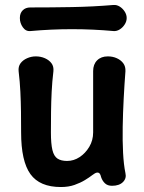

<svg xmlns="http://www.w3.org/2000/svg" viewBox="-20 -740 581 773"><path d="M485 -43Q490 -22 475 -7Q460 8 431 8Q413 8 402.5 -2Q392 -12 387 -27Q385 -37 381 -41.5Q377 -46 370 -45Q363 -44 351.5 -35Q340 -26 322 -15Q304 -4 280 4.5Q256 13 225 13Q140 13 102.5 -39Q65 -91 65 -207Q65 -249 64.5 -289.5Q64 -330 62 -370.5Q60 -411 55 -453Q53 -472 62.5 -485Q72 -498 89 -505.5Q106 -513 124 -513Q144 -513 161 -505.5Q178 -498 187.5 -485Q197 -472 195 -453Q190 -411 188 -370.5Q186 -330 185.5 -289.5Q185 -249 185 -207Q185 -161 191 -136Q197 -111 211.5 -101.5Q226 -92 250 -92Q277 -92 300.5 -107.5Q324 -123 339.5 -149Q355 -175 355 -207Q355 -249 355 -289.5Q355 -330 355 -371Q355 -412 355 -454Q355 -481 371 -497Q387 -513 414 -513Q434 -513 450.5 -505.5Q467 -498 476.5 -485Q486 -472 485 -453Q481 -401 478 -343.5Q475 -286 474 -229.5Q473 -173 475.5 -125Q478 -77 485 -43ZM490 -667Q490 -654 482 -641.5Q474 -629 462 -621.5Q450 -614 437 -615Q270 -630 103 -615Q84 -613 72 -630Q60 -647 60 -667V-668Q60 -687 71.5 -698.5Q83 -710 102 -710Q186 -710 270 -711.5Q354 -713 437 -720Q450 -721 462 -713.5Q474 -706 482 -693.5Q490 -681 490 -668Z"/></svg>

Font: Winky Sans Medium
Style: Regular
Weight: 500
Designer: Simon Atzbach
Foundry: typofactur
Version: Version 1.205